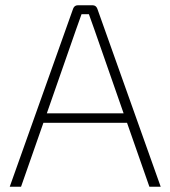

<svg xmlns="http://www.w3.org/2000/svg" viewBox="-20 -710 648 730"><path d="M463 -243H145L60 0H17L258 -677Q263 -690 276 -690H332Q345 -690 350 -677L591 0H548ZM450 -279 338 -600 318 -656H290L270 -600L158 -279Z"/></svg>

Font: Exo 2.0 Extra Light
Style: Regular
Weight: 250
Designer: Natanael Gama
Version: Version 1.001;PS 001.001;hotconv 1.0.70;makeotf.lib2.5.58329